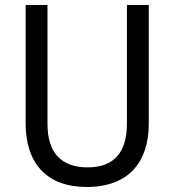

<svg xmlns="http://www.w3.org/2000/svg" viewBox="-20 -734 694 764"><path d="M572 -242V-714H485V-241C485 -132 437 -68 329 -68C223 -68 169 -127 169 -240V-714H82V-243C82 -84 166 10 325 10C492 10 572 -89 572 -242Z"/></svg>

Font: Noto Sans Gurmukhi SemiCondensed
Style: Regular
Weight: 400
Width: 4
Designer: Jelle Bosma - Monotype Design Team
Foundry: Monotype Imaging Inc.
Version: Version 2.004